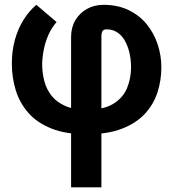

<svg xmlns="http://www.w3.org/2000/svg" viewBox="-20 -554 733 807"><path d="M278.8 233.4V-398.9Q278.8 -439 296.9 -469.2Q314.9 -499.5 345.7 -516.6Q376.5 -533.7 415 -533.7Q474.6 -533.7 520.3 -511.7Q565.9 -489.7 596.4 -452.4Q627 -415 642.6 -367.9Q658.2 -320.8 658.2 -271Q658.2 -216.8 642.1 -166.5Q626 -116.2 589.6 -76.4Q553.2 -36.6 492.9 -13.2Q432.6 10.3 344.7 10.3Q256.3 10.3 196 -13.9Q135.7 -38.1 99.1 -79.8Q62.5 -121.6 46.1 -175Q29.8 -228.5 29.8 -287.1Q29.8 -339.8 42.5 -386.2Q55.2 -432.6 78.6 -470.2Q102.1 -507.8 132.8 -533.7L217.8 -461.4Q197.3 -438 184.1 -408.7Q170.9 -379.4 164.6 -348.1Q158.2 -316.9 157.2 -287.1Q157.2 -247.1 166.5 -212.4Q175.8 -177.7 197.3 -150.9Q218.8 -124 254.9 -108.4Q291 -92.8 344.7 -92.8Q416.5 -92.8 457 -118.2Q497.6 -143.6 514.2 -184.3Q530.8 -225.1 530.8 -271Q530.8 -304.7 523.7 -333.7Q516.6 -362.8 503.9 -384.5Q491.2 -406.2 472.2 -418.5Q453.1 -430.7 428.2 -430.7Q413.6 -430.7 409.9 -421.6Q406.2 -412.6 406.2 -402.8V233.4Z"/></svg>

Font: Roboto SemiCondensed SemiBold
Style: Regular
Weight: 600
Width: 4
Designer: Christian Robertson
Foundry: Google
Version: Version 3.009; 2024